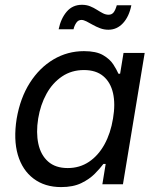

<svg xmlns="http://www.w3.org/2000/svg" viewBox="-20 -761 648 793"><path d="M232.4 11.7Q165 11.7 118.7 -23.2Q72.3 -58.1 53.7 -121.3Q35.2 -184.6 48.8 -270.5Q63.5 -356.4 103.3 -418.9Q143.1 -481.4 200.9 -515.6Q258.8 -549.8 326.7 -549.8Q377.4 -549.8 405.8 -533.2Q434.1 -516.6 448 -494.9Q461.9 -473.1 469.2 -456.5H476.1L490.2 -542.5H577.6L487.8 0H402.8L416.5 -84H407.2Q393.6 -65.9 371.8 -43.7Q350.1 -21.5 316.2 -4.9Q282.2 11.7 232.4 11.7ZM259.8 -66.9Q309.1 -66.9 347.7 -92.8Q386.2 -118.7 411.6 -164.8Q437 -210.9 446.8 -271.5Q457 -331.5 446.8 -376.5Q436.5 -421.4 406.5 -446.5Q376.5 -471.7 326.7 -471.7Q275.4 -471.7 236.1 -445.1Q196.8 -418.5 171.9 -373.3Q147 -328.1 137.7 -271.5Q128.4 -213.4 138.4 -167Q148.4 -120.6 178.7 -93.8Q209 -66.9 259.8 -66.9ZM427.7 -638.2Q409.7 -638.2 393.6 -644.3Q377.4 -650.4 363.3 -658.4Q349.1 -666.5 337.2 -672.6Q325.2 -678.7 316.4 -678.7Q302.7 -678.7 294.7 -666.3Q286.6 -653.8 283.7 -640.1H222.2Q231.4 -684.6 255.6 -712.9Q279.8 -741.2 318.4 -741.2Q336.9 -741.2 352.1 -735.1Q367.2 -729 380.1 -720.7Q393.1 -712.4 404.8 -706.3Q416.5 -700.2 428.7 -700.2Q441.4 -700.2 449 -709.5Q456.5 -718.8 462.4 -739.3H522.5Q513.2 -692.4 488 -665.3Q462.9 -638.2 427.7 -638.2Z"/></svg>

Font: Inter 16pt
Style: Italic
Weight: 400
Italic angle: -9.3988°
Version: Version 4.001;git-66647c0bb